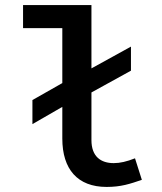

<svg xmlns="http://www.w3.org/2000/svg" viewBox="-20 -726 639 758"><path d="M513 -101C480 -88 454 -82 429 -82C379 -82 341 -107 341 -173V-361L497 -447V-542L341 -456V-706H71V-615H226V-398L108 -331V-236L226 -304V-179C226 -58 286 12 401 12C458 12 493 0 540 -16Z"/></svg>

Font: Source Code Pro Semibold
Style: Regular
Weight: 600
Monospace: yes
Designer: Paul D. Hunt
Foundry: Adobe Systems Incorporated
Version: Version 1.017;PS 1.000;hotconv 1.0.70;makeotf.lib2.5.5900